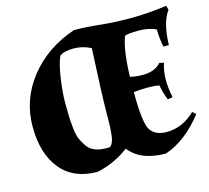

<svg xmlns="http://www.w3.org/2000/svg" viewBox="-99 -782 997 914"><g transform="rotate(-15 399.5 -325.5)"><path d="M641 -83Q719 -83 782 -144L798 -129Q712 -19 610 15Q487 15 431 -57Q359 -3 274 15Q156 15 93 -62Q30 -139 30 -272.5Q30 -406 114 -512Q198 -618 339 -666Q395 -666 464.5 -658.5Q534 -651 616.5 -651Q699 -651 793 -664L799 -643Q760 -591 757 -480H730Q721 -526 721 -567Q685 -584 634.5 -584Q584 -584 567 -577Q542 -511 539 -382Q568 -375 601 -375Q661 -375 691 -410L713 -405Q700 -366 700 -325Q700 -284 710 -236L685 -232Q671 -268 664 -306Q645 -311 605.5 -311Q566 -311 538 -307Q538 -152 562 -118Q586 -83 641 -83ZM399 -561Q359 -582 313 -582Q267 -582 245 -565Q228 -526 218.5 -458Q209 -390 209 -344Q209 -298 210 -274Q211 -250 214.5 -215.5Q218 -181 227 -161Q236 -141 250 -121Q277 -83 342 -83H359Q376 -93 381.5 -128.5Q387 -164 387 -242.5Q387 -321 399 -561Z"/></g></svg>

Font: Almendra
Style: Bold
Weight: 700
Designer: Ana Sanfelippo
Foundry: Ana Sanfelippo
Version: Version 1.004